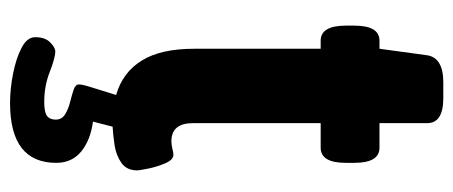

<svg xmlns="http://www.w3.org/2000/svg" viewBox="-280 -410 902 382"><g transform="rotate(90 171.0 -219.0)"><path d="M185 212Q157 212 126.5 206Q96 200 75 189Q54 178 54 162Q54 142 64.5 132Q75 122 82 122Q95 122 123 133Q151 144 183 144Q203 144 210.5 138.5Q218 133 218 121Q218 109 207.5 102.5Q197 96 183 92.5Q169 89 158.5 85.5Q148 82 148 75Q148 72 149 67Q150 62 154.5 47.5Q159 33 169 1Q124 -12 100.5 -50Q77 -88 77 -154V-406H61Q31 -406 31 -456V-473Q31 -523 61 -523H77L90 -618Q95 -650 144 -650H175Q225 -650 225 -618V-523H274Q304 -523 304 -473V-456Q304 -406 274 -406H225V-152Q225 -109 261 -109Q268 -109 276 -111Q284 -113 288 -113Q298 -113 305 -96.5Q312 -80 315.5 -62.5Q319 -45 319 -41Q319 -20 304 -9.5Q289 1 269 4Q249 7 232 8L222 47Q259 52 281.5 70.5Q304 89 304 120Q304 212 185 212Z"/></g></svg>

Font: Asap
Style: Bold
Weight: 700
Designer: Pablo Cosgaya
Foundry: Omnibus-Type
Version: Version 3.001; ttfautohint (v1.8.3)